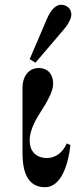

<svg xmlns="http://www.w3.org/2000/svg" viewBox="-20 -770 352 802"><path d="M104 -523 128 -508 245 -645C270 -674 278 -697 278 -709C278 -734 259 -750 235 -750C213 -750 193 -730 176 -691ZM74 -130C74 -29 110 12 168 12C243 12 268 -104 274 -164L259 -171C245 -139 218 -110 175 -110C145 -110 104 -125 104 -184C104 -230 134 -278 152 -306C173 -338 202 -388 202 -418C202 -466 175 -486 141 -486C110 -486 74 -463 74 -401Z"/></svg>

Font: Old Standard
Style: Bold
Weight: 700
Designer: Alexey Kryukov <alexios@thessalonica.org.ru>
Version: Version 2.0.2